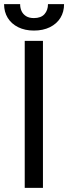

<svg xmlns="http://www.w3.org/2000/svg" viewBox="-41 -904 329 924"><path d="M165.7 0H78V-707.2H165.7ZM122.2 -756.9Q79.1 -756.9 46.4 -773.1Q13.8 -789.4 -3.8 -818Q-21.4 -846.7 -21.4 -884H55.9Q55.9 -865.3 62.8 -850.5Q69.8 -835.6 84.4 -826.3Q99.1 -817 122.2 -817Q156.4 -817 173.2 -836Q189.9 -855 189.9 -884H267.3Q267.3 -846.7 249.7 -818Q232 -789.4 199.1 -773.1Q166.1 -756.9 122.2 -756.9Z"/></svg>

Font: Pretendard Variable
Style: Regular
Weight: 400
Designer: Base glyphs from Inter by Rasmus Andersson; Hangul glyphs from Noto Sans CJK(Source Han Sans) by Jang Soo-young and Kang
Foundry: Kil Hyung-jin
Version: Version 1.100;FEAKit 1.0